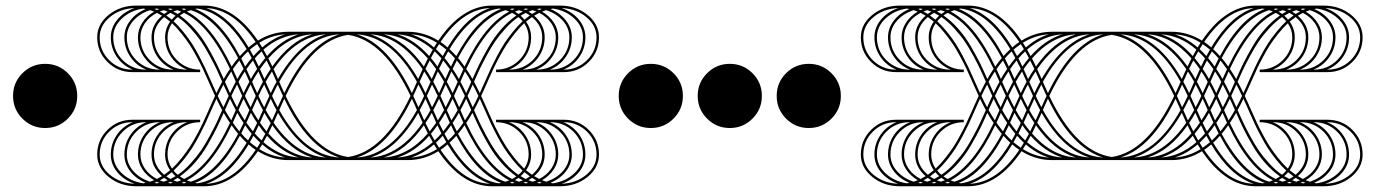

<svg xmlns="http://www.w3.org/2000/svg" viewBox="-20 -567 4890 680"><path d="M220.3 -307.7Q253.5 -274.5 253.5 -227.3Q253.5 -180.1 220.3 -146.9Q187.1 -113.6 139.9 -113.6Q92.7 -113.6 59.4 -146.9Q26.2 -180.1 26.2 -227.3Q26.2 -274.5 59.4 -307.7Q92.7 -340.9 139.9 -340.9Q187.1 -340.9 220.3 -307.7Z M640.7 -320.4H642.9Q608 -333.9 586.3 -365.2Q564.7 -396.4 564.7 -434.9Q564.7 -465 582.6 -490.4Q566.9 -503.1 561.6 -506.6Q525.3 -476 525.3 -434.9Q525.3 -387.2 559 -353.8Q592.7 -320.4 640.7 -320.4ZM592.7 -320.4H594.8Q559.9 -333.9 538.2 -365.2Q516.6 -396.4 516.6 -434.9Q516.6 -479 553.8 -511.4Q544.1 -517 535.8 -521.4Q508.7 -507.4 493 -484.5Q477.3 -461.5 477.3 -434.9Q477.3 -387.2 510.9 -353.8Q544.6 -320.4 592.7 -320.4ZM544.6 -320.4H546.8Q511.8 -333.9 490.2 -365.2Q468.5 -396.4 468.5 -434.9Q468.5 -462.4 483.8 -486.2Q499.1 -510.1 525.8 -525.8Q523.6 -526.7 521.2 -527.5Q518.8 -528.4 516 -529.5Q513.1 -530.6 511.4 -531Q474.7 -519.2 451.9 -493.2Q429.2 -467.2 429.2 -434.9Q429.2 -387.2 462.8 -353.8Q496.5 -320.4 544.6 -320.4ZM496.5 -320.4H498.7Q463.7 -333.9 442.1 -365.2Q420.5 -396.4 420.5 -434.9Q420.5 -467.2 441.2 -494.1Q462 -521 496.1 -535Q494.3 -535 491.3 -535.8Q488.2 -536.7 486.9 -536.7Q441.4 -529.7 411.3 -501.1Q381.1 -472.5 381.1 -434.9Q381.1 -387.2 414.8 -353.8Q448.4 -320.4 496.5 -320.4ZM448.4 -320.4H450.6Q415.6 -333.9 394 -365.2Q372.4 -396.4 372.4 -434.9Q372.4 -469.4 395.5 -497.4Q418.7 -525.3 456.7 -538.5Q404.7 -536.3 368.9 -506.3Q333 -476.4 333 -434.9Q333 -387.2 366.7 -353.8Q400.3 -320.4 448.4 -320.4ZM969 -277.1 976 -261.4 986.9 -237.3Q1069.9 -410.4 1181.8 -445.4Q1058.6 -437.9 969 -277.1ZM943.6 -227.3Q954.1 -204.5 963.7 -187.1L968.1 -196.7L982.1 -227.3L968.1 -257.9L963.7 -267.5Q954.1 -250 943.6 -227.3ZM860.6 -55.5Q793.3 56.4 710.2 83.9Q806.8 80 885.5 -36.3Q873.3 -44.1 860.6 -55.5ZM877.6 -86.1 864.9 -63.4Q873.7 -55.9 890.7 -43.7L901.7 -61.6Q887.7 -74.7 877.6 -86.1ZM896.4 -123.3 882.4 -94.4Q891.6 -83.5 906.5 -69.5L919.6 -93.1Q908.2 -106.2 896.4 -123.3ZM916.5 -167.4 900.8 -132.4Q913.5 -114.5 924 -101.8L938.8 -131.6Q927.4 -147.7 916.5 -167.4ZM920.9 -177.4Q930.9 -159.1 943.2 -140.7L959.4 -177Q951.5 -191 938.8 -217.2L927.9 -193.2ZM583.9 66.9Q592.2 62.5 601.8 56.8Q595.3 51.1 588.3 42.8Q582.2 48.1 569.1 57.7Q576.9 63.4 583.9 66.9ZM607.5 76.5 621.9 71.2Q613.2 66 609.3 62.9Q601.4 68.2 594 71.7Q601.4 74.7 607.5 76.5ZM631.1 82.2Q632.9 82.2 635.9 81.5Q639 80.9 640.3 80.4Q639.4 80 636.6 78.9Q633.7 77.8 632 76.9L622.8 80.9Q628.1 81.7 631.1 82.2ZM544.1 80.4Q543.3 80 540.4 78.9Q537.6 77.8 535.8 76.9L526.7 80.9Q531.9 81.7 535 82.2Q536.3 82.2 539.3 81.5Q542.4 80.9 544.1 80.4ZM559.4 76.5 573.9 71.2Q565.1 66 561.2 62.9Q553.3 68.2 545.9 71.7Q553.3 74.7 559.4 76.5ZM767 -177Q759.2 -191 746.5 -217.2L735.6 -193.2Q733.4 -188.4 723.1 -165.2Q712.8 -142 706.1 -127.4Q699.3 -112.8 685.8 -87Q672.2 -61.2 660 -42.2Q647.7 -23.2 630.2 -1.3Q612.8 20.5 594.8 37.2Q602.7 46.8 609.7 52Q632.9 36.3 654.9 12Q677 -12.2 691.9 -33.9Q706.7 -55.5 723.3 -86.5Q739.9 -117.6 747.6 -134Q755.2 -150.3 767 -177ZM789.8 -227.3 775.8 -257.9 771.4 -267.5Q761.8 -250 751.3 -227.3Q761.8 -204.5 771.4 -187.1L775.8 -196.7ZM815.1 -277.5 799 -313.8Q786.7 -295.5 776.7 -277.1L783.7 -261.4L794.6 -237.3Q807.3 -263.5 815.1 -277.5ZM842.7 -323 827.8 -352.7Q817.3 -340 804.6 -322.1L820.4 -287.2Q831.3 -306.8 842.7 -323ZM848.3 -331.3Q860.1 -348.3 871.5 -361.5L858.4 -385.1Q843.5 -371.1 834.4 -360.1ZM877.6 -368.4Q887.7 -379.8 901.7 -392.9L890.7 -410.8Q873.7 -398.6 864.9 -391.2ZM908.7 -399Q947.6 -432.3 989.5 -445.4Q941 -442.3 898.2 -415.6ZM583 82.2Q584.8 82.2 587.8 81.5Q590.9 80.9 592.2 80.4Q591.3 80 588.5 78.9Q585.7 77.8 583.9 76.9L574.7 80.9Q580 81.7 583 82.2ZM794.6 -131.6Q783.2 -147.7 772.3 -167.4Q758.3 -135.5 746.9 -112.3Q735.6 -89.2 715.5 -54.2Q695.4 -19.2 670.2 9.4Q645.1 38 617.1 57.7Q625 63.4 632 66.9Q721.2 24 794.6 -131.6ZM815.1 -177Q807.3 -191 794.6 -217.2L783.7 -193.2L776.7 -177.4Q786.7 -159.1 799 -140.7ZM837.8 -227.3 823.9 -257.9 819.5 -267.5Q809.9 -250 799.4 -227.3Q809.9 -204.5 819.5 -187.1L823.9 -196.7ZM863.2 -277.5 847 -313.8Q834.8 -295.5 824.7 -277.1L831.7 -261.4L842.7 -237.3Q855.3 -263.5 863.2 -277.5ZM868.4 -287.2Q879.4 -306.8 890.7 -323L875.9 -352.7Q865.4 -340 852.7 -322.1ZM896.4 -331.3Q908.2 -348.3 919.6 -361.5L906.5 -385.1Q891.6 -371.1 882.4 -360.1ZM925.7 -368.4Q976.8 -426.1 1037.6 -445.4Q970.3 -441 913 -391.2ZM948.9 -322.1 964.6 -287.2Q1038.5 -415.6 1133.7 -445.4Q1030.2 -439.2 948.9 -322.1ZM920.9 -277.1 927.9 -261.4 938.8 -237.3Q951.5 -263.5 959.4 -277.5L943.2 -313.8Q930.9 -295.5 920.9 -277.1ZM895.5 -227.3Q906 -204.5 915.6 -187.1L920 -196.7L934 -227.3L920 -257.9L915.6 -267.5Q906 -250 895.5 -227.3ZM829.5 -86.1Q758.3 47.2 670.9 80.9Q676.1 81.7 679.2 82.2Q775.8 68.2 853.6 -61.6Q839.6 -74.7 829.5 -86.1ZM848.3 -123.3 834.4 -94.4Q843.5 -83.5 858.4 -69.5L871.5 -93.1Q860.1 -106.2 848.3 -123.3ZM868.4 -167.4 852.7 -132.4Q865.4 -114.5 875.9 -101.8L890.7 -131.6Q879.4 -147.7 868.4 -167.4ZM872.8 -177.4Q882.9 -159.1 895.1 -140.7L911.3 -177Q903.4 -191 890.7 -217.2L879.8 -193.2ZM823.4 -93.1Q812.1 -106.2 800.3 -123.3Q729 26.2 642 71.7Q649.5 74.7 655.6 76.5Q747.8 48.1 823.4 -93.1ZM842.7 -131.6Q831.3 -147.7 820.4 -167.4L804.6 -132.4Q817.3 -114.5 827.8 -101.8ZM863.2 -177Q855.3 -191 842.7 -217.2L831.7 -193.2L824.7 -177.4Q834.8 -159.1 847 -140.7ZM885.9 -227.3 871.9 -257.9 867.6 -267.5Q858 -250 847.5 -227.3Q858 -204.5 867.6 -187.1L871.9 -196.7ZM890.7 -237.3Q903.4 -263.5 911.3 -277.5L895.1 -313.8Q882.9 -295.5 872.8 -277.1L879.8 -261.4ZM916.5 -287.2Q927.4 -306.8 938.8 -323L924 -352.7Q913.5 -340 900.8 -322.1ZM944.5 -331.3Q1007.9 -421.3 1085.7 -445.4Q1000.4 -440.1 930.5 -360.1ZM1181.8 -9.2Q1069.9 -44.1 986.9 -217.2L976 -193.2L969 -177.4Q1058.6 -16.6 1181.8 -9.2ZM710.2 -538.5Q793.3 -510.9 860.6 -399Q873.3 -410.4 885.5 -418.3Q806.8 -534.5 710.2 -538.5ZM609.7 -506.6Q602.7 -501.3 594.8 -491.7Q612.8 -475.1 630.2 -453.2Q647.7 -431.4 660 -412.4Q672.2 -393.4 685.8 -367.6Q699.3 -341.8 706.1 -327.1Q712.8 -312.5 723.1 -289.3Q733.4 -266.2 735.6 -261.4L746.5 -237.3Q759.2 -263.5 767 -277.5Q755.2 -304.2 747.6 -320.6Q739.9 -337 723.3 -368Q706.7 -399 691.9 -420.7Q677 -442.3 654.9 -466.6Q632.9 -490.8 609.7 -506.6ZM632 -521.4Q625 -517.9 617.1 -512.2Q645.1 -492.6 670.2 -463.9Q695.4 -435.3 715.5 -400.3Q735.6 -365.4 746.9 -342.2Q758.3 -319.1 772.3 -287.2Q783.2 -306.8 794.6 -323Q721.2 -478.6 632 -521.4ZM655.6 -531Q649.5 -529.3 642 -526.2Q729 -480.8 800.3 -331.3Q812.1 -348.3 823.4 -361.5Q747.8 -502.6 655.6 -531ZM670.9 -535.4Q758.3 -501.7 829.5 -368.4Q839.6 -379.8 853.6 -392.9Q775.8 -522.7 679.2 -536.7Q676.1 -536.3 670.9 -535.4ZM1133.7 -9.2Q1038.5 -38.9 964.6 -167.4L948.9 -132.4Q1030.2 -15.3 1133.7 -9.2ZM583.9 -521.4Q576.9 -517.9 569.1 -512.2Q582.2 -502.6 588.3 -497.4Q595.3 -505.7 601.8 -511.4Q592.2 -517 583.9 -521.4ZM607.5 -531Q601.4 -529.3 594 -526.2Q601.4 -522.7 609.3 -517.5Q613.2 -520.5 621.9 -525.8Q619.8 -526.7 617.4 -527.5Q614.9 -528.4 612.1 -529.5Q609.3 -530.6 607.5 -531ZM631.1 -536.7Q628.1 -536.3 622.8 -535.4L632 -531.5Q633.3 -531.9 634.6 -532.6Q635.9 -533.2 637.5 -533.9Q639 -534.5 640.3 -535Q638.5 -535 635.5 -535.8Q632.4 -536.7 631.1 -536.7ZM989.5 -9.2Q947.6 -22.3 908.7 -55.5L898.2 -38.9Q941 -12.2 989.5 -9.2ZM559.4 -531Q553.3 -529.3 545.9 -526.2Q553.3 -522.7 561.2 -517.5Q565.1 -520.5 573.9 -525.8Q571.7 -526.7 569.3 -527.5Q566.9 -528.4 564 -529.5Q561.2 -530.6 559.4 -531ZM544.1 -535Q542.8 -535 539.8 -535.8Q536.7 -536.7 535 -536.7Q531.9 -536.3 526.7 -535.4L535.8 -531.5Q537.2 -531.9 538.5 -532.6Q539.8 -533.2 541.3 -533.9Q542.8 -534.5 544.1 -535ZM1037.6 -9.2Q976.8 -28.4 925.7 -86.1L913 -63.4Q970.3 -13.5 1037.6 -9.2ZM583 -536.7Q580 -536.3 574.7 -535.4L583.9 -531.5Q585.2 -531.9 586.5 -532.6Q587.8 -533.2 589.4 -533.9Q590.9 -534.5 592.2 -535Q590.9 -535 587.8 -535.8Q584.8 -536.7 583 -536.7ZM1085.7 -9.2Q1007.9 -33.2 944.5 -123.3L930.5 -94.4Q1000.4 -14.4 1085.7 -9.2ZM642.9 -134.2H640.7Q592.7 -134.2 559 -100.7Q525.3 -67.3 525.3 -19.7Q525.3 21.4 561.6 52Q566.9 48.5 582.6 35.8Q564.7 10.5 564.7 -19.7Q564.7 -58.1 586.3 -89.4Q608 -120.6 642.9 -134.2ZM594.8 -134.2H592.7Q544.6 -134.2 510.9 -100.7Q477.3 -67.3 477.3 -19.7Q477.3 7 493 29.9Q508.7 52.9 535.8 66.9Q544.1 62.5 553.8 56.8Q516.6 24.5 516.6 -19.7Q516.6 -58.1 538.2 -89.4Q559.9 -120.6 594.8 -134.2ZM546.8 -134.2H544.6Q496.5 -134.2 462.8 -100.7Q429.2 -67.3 429.2 -19.7Q429.2 12.7 451.9 38.7Q474.7 64.7 511.4 76.5L525.8 71.2Q499.1 55.5 483.8 31.7Q468.5 7.9 468.5 -19.7Q468.5 -58.1 490.2 -89.4Q511.8 -120.6 546.8 -134.2ZM498.7 -134.2H496.5Q448.4 -134.2 414.8 -100.7Q381.1 -67.3 381.1 -19.7Q381.1 17.9 411.3 46.5Q441.4 75.2 486.9 82.2Q488.2 82.2 491.3 81.5Q494.3 80.9 496.1 80.4Q462 66.4 441.2 39.6Q420.5 12.7 420.5 -19.7Q420.5 -58.1 442.1 -89.4Q463.7 -120.6 498.7 -134.2ZM450.6 -134.2H448.4Q400.3 -134.2 366.7 -100.7Q333 -67.3 333 -19.7Q333 21.9 368.9 51.8Q404.7 81.7 456.7 83.9Q418.7 70.8 395.5 42.8Q372.4 14.9 372.4 -19.7Q372.4 -58.1 394 -89.4Q415.6 -120.6 450.6 -134.2ZM1785 -320.4Q1833 -320.4 1866.7 -353.8Q1900.3 -387.2 1900.3 -434.9Q1900.3 -476 1864.1 -506.6Q1858.8 -503.1 1843.1 -490.4Q1861 -465 1861 -434.9Q1861 -396.4 1839.4 -365.2Q1817.7 -333.9 1782.8 -320.4ZM1833 -320.4Q1881.1 -320.4 1914.8 -353.8Q1948.4 -387.2 1948.4 -434.9Q1948.4 -461.5 1932.7 -484.5Q1917 -507.4 1889.9 -521.4Q1881.6 -517 1871.9 -511.4Q1909.1 -479 1909.1 -434.9Q1909.1 -396.4 1887.5 -365.2Q1865.8 -333.9 1830.9 -320.4ZM1881.1 -320.4Q1929.2 -320.4 1962.8 -353.8Q1996.5 -387.2 1996.5 -434.9Q1996.5 -467.2 1973.8 -493.2Q1951 -519.2 1914.3 -531L1899.9 -525.8Q1926.6 -510.1 1941.9 -486.2Q1957.2 -462.4 1957.2 -434.9Q1957.2 -396.4 1935.5 -365.2Q1913.9 -333.9 1878.9 -320.4ZM1929.2 -320.4Q1977.3 -320.4 2010.9 -353.8Q2044.6 -387.2 2044.6 -434.9Q2044.6 -472.5 2014.4 -501.1Q1984.3 -529.7 1938.8 -536.7Q1937.1 -536.7 1934 -535.8Q1930.9 -535 1929.6 -535Q1963.7 -521 1984.5 -494.1Q2005.2 -467.2 2005.2 -434.9Q2005.2 -396.4 1983.6 -365.2Q1962 -333.9 1927 -320.4ZM1977.3 -320.4Q2025.3 -320.4 2059 -353.8Q2092.7 -387.2 2092.7 -434.9Q2092.7 -476.4 2056.8 -506.3Q2021 -536.3 1969 -538.5Q2007 -525.3 2030.2 -497.4Q2053.3 -469.4 2053.3 -434.9Q2053.3 -396.4 2031.7 -365.2Q2010.1 -333.9 1975.1 -320.4ZM1456.7 -277.1Q1367.1 -437.9 1243.9 -445.4Q1355.8 -410.4 1438.8 -237.3L1449.7 -261.4ZM1482.1 -227.3Q1471.6 -250 1462 -267.5L1457.6 -257.9L1443.6 -227.3L1457.6 -196.7L1462 -187.1Q1471.6 -204.5 1482.1 -227.3ZM1565.1 -55.5Q1552.4 -44.1 1540.2 -36.3Q1618.9 80 1715.5 83.9Q1632.4 56.4 1565.1 -55.5ZM1548.1 -86.1Q1538 -74.7 1524 -61.6L1535 -43.7Q1552 -55.9 1560.8 -63.4ZM1529.3 -123.3Q1517.5 -106.2 1506.1 -93.1L1519.2 -69.5Q1534.1 -83.5 1543.3 -94.4ZM1509.2 -167.4Q1498.3 -147.7 1486.9 -131.6L1501.7 -101.8Q1512.2 -114.5 1524.9 -132.4ZM1504.8 -177.4 1497.8 -193.2 1486.9 -217.2Q1474.2 -191 1466.3 -177L1482.5 -140.7Q1494.8 -159.1 1504.8 -177.4ZM1841.8 66.9Q1848.8 63.4 1856.6 57.7Q1843.5 48.1 1837.4 42.8Q1830.4 51.1 1823.9 56.8Q1833.5 62.5 1841.8 66.9ZM1818.2 76.5Q1824.3 74.7 1831.7 71.7Q1824.3 68.2 1816.4 62.9Q1812.5 66 1803.8 71.2ZM1794.6 82.2Q1797.6 81.7 1802.9 80.9L1793.7 76.9Q1792.4 77.8 1789.3 78.9Q1786.3 80 1785.4 80.4Q1786.7 80.9 1789.8 81.5Q1792.8 82.2 1794.6 82.2ZM1881.6 80.4Q1882.9 80.9 1885.9 81.5Q1889 82.2 1890.7 82.2Q1893.8 81.7 1899 80.9L1889.9 76.9Q1888.5 77.8 1885.5 78.9Q1882.4 80 1881.6 80.4ZM1866.3 76.5Q1872.4 74.7 1879.8 71.7Q1872.4 68.2 1864.5 62.9Q1860.6 66 1851.8 71.2ZM1658.7 -177Q1670.5 -150.3 1678.1 -134Q1685.8 -117.6 1702.4 -86.5Q1719 -55.5 1733.8 -33.9Q1748.7 -12.2 1770.8 12Q1792.8 36.3 1816 52Q1823 46.8 1830.9 37.2Q1812.9 20.5 1795.5 -1.3Q1778 -23.2 1765.7 -42.2Q1753.5 -61.2 1739.9 -87Q1726.4 -112.8 1719.6 -127.4Q1712.8 -142 1702.6 -165.2Q1692.3 -188.4 1690.1 -193.2L1679.2 -217.2Q1666.5 -191 1658.7 -177ZM1635.9 -227.3 1649.9 -196.7 1654.3 -187.1Q1663.9 -204.5 1674.4 -227.3Q1663.9 -250 1654.3 -267.5L1649.9 -257.9ZM1610.6 -277.5Q1618.4 -263.5 1631.1 -237.3L1642 -261.4L1649 -277.1Q1639 -295.5 1626.7 -313.8ZM1583 -323Q1594.4 -306.8 1605.3 -287.2L1621.1 -322.1Q1608.4 -340 1597.9 -352.7ZM1577.4 -331.3 1591.3 -360.1Q1582.2 -371.1 1567.3 -385.1L1554.2 -361.5Q1565.6 -348.3 1577.4 -331.3ZM1548.1 -368.4 1560.8 -391.2Q1552 -398.6 1535 -410.8L1524 -392.9Q1538 -379.8 1548.1 -368.4ZM1517 -399 1527.5 -415.6Q1484.7 -442.3 1436.2 -445.4Q1478.1 -432.3 1517 -399ZM1842.7 82.2Q1845.7 81.7 1851 80.9L1841.8 76.9Q1840.5 77.8 1837.4 78.9Q1834.4 80 1833.5 80.4Q1834.8 80.9 1837.8 81.5Q1840.9 82.2 1842.7 82.2ZM1631.1 -131.6Q1704.5 24 1793.7 66.9Q1800.7 63.4 1808.6 57.7Q1780.6 38 1755.5 9.4Q1730.3 -19.2 1710.2 -54.2Q1690.1 -89.2 1678.8 -112.3Q1667.4 -135.5 1653.4 -167.4Q1642.5 -147.7 1631.1 -131.6ZM1610.6 -177 1626.7 -140.7Q1639 -159.1 1649 -177.4L1642 -193.2L1631.1 -217.2Q1618.4 -191 1610.6 -177ZM1587.8 -227.3 1601.8 -196.7 1606.2 -187.1Q1615.8 -204.5 1626.3 -227.3Q1615.8 -250 1606.2 -267.5L1601.8 -257.9ZM1562.5 -277.5Q1570.4 -263.5 1583 -237.3L1594 -261.4L1601 -277.1Q1590.9 -295.5 1578.7 -313.8ZM1557.3 -287.2 1573 -322.1Q1560.3 -340 1549.8 -352.7L1535 -323Q1546.3 -306.8 1557.3 -287.2ZM1529.3 -331.3 1543.3 -360.1Q1534.1 -371.1 1519.2 -385.1L1506.1 -361.5Q1517.5 -348.3 1529.3 -331.3ZM1500 -368.4 1512.7 -391.2Q1455.4 -441 1388.1 -445.4Q1448.9 -426.1 1500 -368.4ZM1476.8 -322.1Q1395.5 -439.2 1292 -445.4Q1387.2 -415.6 1461.1 -287.2ZM1504.8 -277.1Q1494.8 -295.5 1482.5 -313.8L1466.3 -277.5Q1474.2 -263.5 1486.9 -237.3L1497.8 -261.4ZM1530.2 -227.3Q1519.7 -250 1510.1 -267.5L1505.7 -257.9L1491.7 -227.3L1505.7 -196.7L1510.1 -187.1Q1519.7 -204.5 1530.2 -227.3ZM1596.2 -86.1Q1586.1 -74.7 1572.1 -61.6Q1649.9 68.2 1746.5 82.2Q1749.6 81.7 1754.8 80.9Q1667.4 47.2 1596.2 -86.1ZM1577.4 -123.3Q1565.6 -106.2 1554.2 -93.1L1567.3 -69.5Q1582.2 -83.5 1591.3 -94.4ZM1557.3 -167.4Q1546.3 -147.7 1535 -131.6L1549.8 -101.8Q1560.3 -114.5 1573 -132.4ZM1552.9 -177.4 1545.9 -193.2 1535 -217.2Q1522.3 -191 1514.4 -177L1530.6 -140.7Q1542.8 -159.1 1552.9 -177.4ZM1602.3 -93.1Q1677.9 48.1 1770.1 76.5Q1776.2 74.7 1783.7 71.7Q1696.7 26.2 1625.4 -123.3Q1613.6 -106.2 1602.3 -93.1ZM1583 -131.6 1597.9 -101.8Q1608.4 -114.5 1621.1 -132.4L1605.3 -167.4Q1594.4 -147.7 1583 -131.6ZM1562.5 -177 1578.7 -140.7Q1590.9 -159.1 1601 -177.4L1594 -193.2L1583 -217.2Q1570.4 -191 1562.5 -177ZM1539.8 -227.3 1553.8 -196.7 1558.1 -187.1Q1567.7 -204.5 1578.2 -227.3Q1567.7 -250 1558.1 -267.5L1553.8 -257.9ZM1535 -237.3 1545.9 -261.4 1552.9 -277.1Q1542.8 -295.5 1530.6 -313.8L1514.4 -277.5Q1522.3 -263.5 1535 -237.3ZM1509.2 -287.2 1524.9 -322.1Q1512.2 -340 1501.7 -352.7L1486.9 -323Q1498.3 -306.8 1509.2 -287.2ZM1481.2 -331.3 1495.2 -360.1Q1425.3 -440.1 1340 -445.4Q1417.8 -421.3 1481.2 -331.3ZM1243.9 -9.2Q1367.1 -16.6 1456.7 -177.4L1449.7 -193.2L1438.8 -217.2Q1355.8 -44.1 1243.9 -9.2ZM1715.5 -538.5Q1618.9 -534.5 1540.2 -418.3Q1552.4 -410.4 1565.1 -399Q1632.4 -510.9 1715.5 -538.5ZM1816 -506.6Q1792.8 -490.8 1770.8 -466.6Q1748.7 -442.3 1733.8 -420.7Q1719 -399 1702.4 -368Q1685.8 -337 1678.1 -320.6Q1670.5 -304.2 1658.7 -277.5Q1666.5 -263.5 1679.2 -237.3L1690.1 -261.4Q1692.3 -266.2 1702.6 -289.3Q1712.8 -312.5 1719.6 -327.1Q1726.4 -341.8 1739.9 -367.6Q1753.5 -393.4 1765.7 -412.4Q1778 -431.4 1795.5 -453.2Q1812.9 -475.1 1830.9 -491.7Q1823 -501.3 1816 -506.6ZM1793.7 -521.4Q1704.5 -478.6 1631.1 -323Q1642.5 -306.8 1653.4 -287.2Q1667.4 -319.1 1678.8 -342.2Q1690.1 -365.4 1710.2 -400.3Q1730.3 -435.3 1755.5 -463.9Q1780.6 -492.6 1808.6 -512.2Q1800.7 -517.9 1793.7 -521.4ZM1770.1 -531Q1677.9 -502.6 1602.3 -361.5Q1613.6 -348.3 1625.4 -331.3Q1696.7 -480.8 1783.7 -526.2Q1776.2 -529.3 1770.1 -531ZM1754.8 -535.4Q1749.6 -536.3 1746.5 -536.7Q1649.9 -522.7 1572.1 -392.9Q1586.1 -379.8 1596.2 -368.4Q1667.4 -501.7 1754.8 -535.4ZM1292 -9.2Q1395.5 -15.3 1476.8 -132.4L1461.1 -167.4Q1387.2 -38.9 1292 -9.2ZM1841.8 -521.4Q1833.5 -517 1823.9 -511.4Q1830.4 -505.7 1837.4 -497.4Q1843.5 -502.6 1856.6 -512.2Q1848.8 -517.9 1841.8 -521.4ZM1818.2 -531 1803.8 -525.8Q1812.5 -520.5 1816.4 -517.5Q1824.3 -522.7 1831.7 -526.2Q1824.3 -529.3 1818.2 -531ZM1794.6 -536.7Q1792.8 -536.7 1789.8 -535.8Q1786.7 -535 1785.4 -535Q1786.3 -534.5 1789.3 -533.4Q1792.4 -532.3 1793.7 -531.5L1802.9 -535.4Q1797.6 -536.3 1794.6 -536.7ZM1436.2 -9.2Q1484.7 -12.2 1527.5 -38.9L1517 -55.5Q1478.1 -22.3 1436.2 -9.2ZM1866.3 -531 1851.8 -525.8Q1860.6 -520.5 1864.5 -517.5Q1872.4 -522.7 1879.8 -526.2Q1872.4 -529.3 1866.3 -531ZM1881.6 -535Q1882.4 -534.5 1885.5 -533.4Q1888.5 -532.3 1889.9 -531.5L1899 -535.4Q1893.8 -536.3 1890.7 -536.7Q1889 -536.7 1885.9 -535.8Q1882.9 -535 1881.6 -535ZM1388.1 -9.2Q1455.4 -13.5 1512.7 -63.4L1500 -86.1Q1448.9 -28.4 1388.1 -9.2ZM1842.7 -536.7Q1840.9 -536.7 1837.8 -535.8Q1834.8 -535 1833.5 -535Q1834.4 -534.5 1837.4 -533.4Q1840.5 -532.3 1841.8 -531.5L1851 -535.4Q1845.7 -536.3 1842.7 -536.7ZM1340 -9.2Q1425.3 -14.4 1495.2 -94.4L1481.2 -123.3Q1417.8 -33.2 1340 -9.2ZM1782.8 -134.2Q1817.7 -120.6 1839.4 -89.4Q1861 -58.1 1861 -19.7Q1861 10.5 1843.1 35.8Q1858.8 48.5 1864.1 52Q1900.3 21.4 1900.3 -19.7Q1900.3 -67.3 1866.7 -100.7Q1833 -134.2 1785 -134.2ZM1830.9 -134.2Q1865.8 -120.6 1887.5 -89.4Q1909.1 -58.1 1909.1 -19.7Q1909.1 24.5 1871.9 56.8Q1881.6 62.5 1889.9 66.9Q1917 52.9 1932.7 29.9Q1948.4 7 1948.4 -19.7Q1948.4 -67.3 1914.8 -100.7Q1881.1 -134.2 1833 -134.2ZM1878.9 -134.2Q1913.9 -120.6 1935.5 -89.4Q1957.2 -58.1 1957.2 -19.7Q1957.2 7.9 1941.9 31.7Q1926.6 55.5 1899.9 71.2L1914.3 76.5Q1951 64.7 1973.8 38.7Q1996.5 12.7 1996.5 -19.7Q1996.5 -67.3 1962.8 -100.7Q1929.2 -134.2 1881.1 -134.2ZM1927 -134.2Q1962 -120.6 1983.6 -89.4Q2005.2 -58.1 2005.2 -19.7Q2005.2 12.7 1984.5 39.6Q1963.7 66.4 1929.6 80.4Q1930.9 80.9 1934 81.5Q1937.1 82.2 1938.8 82.2Q1984.3 75.2 2014.4 46.5Q2044.6 17.9 2044.6 -19.7Q2044.6 -67.3 2010.9 -100.7Q1977.3 -134.2 1929.2 -134.2ZM1975.1 -134.2Q2010.1 -120.6 2031.7 -89.4Q2053.3 -58.1 2053.3 -19.7Q2053.3 14.9 2030.2 42.8Q2007 70.8 1969 83.9Q2021 81.7 2056.8 51.8Q2092.7 21.9 2092.7 -19.7Q2092.7 -67.3 2059 -100.7Q2025.3 -134.2 1977.3 -134.2ZM1000.9 0Q944.1 0 893.4 -31.5Q809 92.7 703.2 92.7H462.8Q405.6 92.7 364.9 59.7Q324.3 26.7 324.3 -19.7Q324.3 -70.8 360.6 -106.9Q396.9 -142.9 448.4 -142.9H688.8V-134.2Q640.7 -134.2 607.1 -100.7Q573.4 -67.3 573.4 -19.7Q573.4 7 589.2 30.2Q606.6 14 623.7 -7.6Q640.7 -29.3 652.3 -47Q663.9 -64.7 678.1 -91.3Q692.3 -118 698 -130.5Q703.7 -142.9 715.3 -168.7Q726.8 -194.5 727.7 -196.7L741.7 -227.3L727.7 -257.9Q726.8 -260.1 715.3 -285.8Q703.7 -311.6 698 -324.1Q692.3 -336.5 678.1 -363.2Q663.9 -389.9 652.3 -407.6Q640.7 -425.3 623.7 -446.9Q606.6 -468.5 589.2 -484.7Q573.4 -461.5 573.4 -434.9Q573.4 -387.2 607.1 -353.8Q640.7 -320.4 688.8 -320.4V-311.6H448.4Q396.9 -311.6 360.6 -347.7Q324.3 -383.7 324.3 -434.9Q324.3 -481.2 364.9 -514.2Q405.6 -547.2 462.8 -547.2H703.2Q809 -547.2 893.4 -423.1Q944.1 -454.5 1000.9 -454.5H1424.8Q1481.6 -454.5 1532.3 -423.1Q1616.7 -547.2 1722.5 -547.2H1962.8Q2020.1 -547.2 2060.8 -514.2Q2101.4 -481.2 2101.4 -434.9Q2101.4 -383.7 2065.1 -347.7Q2028.8 -311.6 1977.3 -311.6H1736.9V-320.4Q1785 -320.4 1818.6 -353.8Q1852.3 -387.2 1852.3 -434.9Q1852.3 -461.5 1836.5 -484.7Q1819.1 -468.5 1802 -446.9Q1785 -425.3 1773.4 -407.6Q1761.8 -389.9 1747.6 -363.2Q1733.4 -336.5 1727.7 -324.1Q1722 -311.6 1710.4 -285.8Q1698.9 -260.1 1698 -257.9L1684 -227.3L1698 -196.7Q1698.9 -194.5 1710.4 -168.7Q1722 -142.9 1727.7 -130.5Q1733.4 -118 1747.6 -91.3Q1761.8 -64.7 1773.4 -47Q1785 -29.3 1802 -7.6Q1819.1 14 1836.5 30.2Q1852.3 7 1852.3 -19.7Q1852.3 -67.3 1818.6 -100.7Q1785 -134.2 1736.9 -134.2V-142.9H1977.3Q2028.8 -142.9 2065.1 -106.9Q2101.4 -70.8 2101.4 -19.7Q2101.4 26.7 2060.8 59.7Q2020.1 92.7 1962.8 92.7H1722.5Q1616.7 92.7 1532.3 -31.5Q1481.6 0 1424.8 0ZM1212.8 -443.6Q1085.2 -424.4 991.7 -227.3Q1085.2 -30.2 1212.8 -10.9Q1340.5 -30.2 1434 -227.3Q1340.5 -424.4 1212.8 -443.6Z M2365.4 -307.7Q2398.6 -274.5 2398.6 -227.3Q2398.6 -180.1 2365.4 -146.9Q2332.2 -113.6 2285 -113.6Q2237.8 -113.6 2204.5 -146.9Q2171.3 -180.1 2171.3 -227.3Q2171.3 -274.5 2204.5 -307.7Q2237.8 -340.9 2285 -340.9Q2332.2 -340.9 2365.4 -307.7Z M2645.1 -307.7Q2678.3 -274.5 2678.3 -227.3Q2678.3 -180.1 2645.1 -146.9Q2611.9 -113.6 2564.7 -113.6Q2517.5 -113.6 2484.3 -146.9Q2451 -180.1 2451 -227.3Q2451 -274.5 2484.3 -307.7Q2517.5 -340.9 2564.7 -340.9Q2611.9 -340.9 2645.1 -307.7Z M2924.8 -307.7Q2958 -274.5 2958 -227.3Q2958 -180.1 2924.8 -146.9Q2891.6 -113.6 2844.4 -113.6Q2797.2 -113.6 2764 -146.9Q2730.8 -180.1 2730.8 -227.3Q2730.8 -274.5 2764 -307.7Q2797.2 -340.9 2844.4 -340.9Q2891.6 -340.9 2924.8 -307.7Z M3345.3 -320.4H3347.5Q3312.5 -333.9 3290.9 -365.2Q3269.2 -396.4 3269.2 -434.9Q3269.2 -465 3287.2 -490.4Q3271.4 -503.1 3266.2 -506.6Q3229.9 -476 3229.9 -434.9Q3229.9 -387.2 3263.5 -353.8Q3297.2 -320.4 3345.3 -320.4ZM3297.2 -320.4H3299.4Q3264.4 -333.9 3242.8 -365.2Q3221.2 -396.4 3221.2 -434.9Q3221.2 -479 3258.3 -511.4Q3248.7 -517 3240.4 -521.4Q3213.3 -507.4 3197.6 -484.5Q3181.8 -461.5 3181.8 -434.9Q3181.8 -387.2 3215.5 -353.8Q3249.1 -320.4 3297.2 -320.4ZM3249.1 -320.4H3251.3Q3216.3 -333.9 3194.7 -365.2Q3173.1 -396.4 3173.1 -434.9Q3173.1 -462.4 3188.4 -486.2Q3203.7 -510.1 3230.3 -525.8Q3228.1 -526.7 3225.7 -527.5Q3223.3 -528.4 3220.5 -529.5Q3217.7 -530.6 3215.9 -531Q3179.2 -519.2 3156.5 -493.2Q3133.7 -467.2 3133.7 -434.9Q3133.7 -387.2 3167.4 -353.8Q3201 -320.4 3249.1 -320.4ZM3201 -320.4H3203.2Q3168.3 -333.9 3146.6 -365.2Q3125 -396.4 3125 -434.9Q3125 -467.2 3145.8 -494.1Q3166.5 -521 3200.6 -535Q3198.9 -535 3195.8 -535.8Q3192.7 -536.7 3191.4 -536.7Q3146 -529.7 3115.8 -501.1Q3085.7 -472.5 3085.7 -434.9Q3085.7 -387.2 3119.3 -353.8Q3153 -320.4 3201 -320.4ZM3153 -320.4H3155.2Q3120.2 -333.9 3098.6 -365.2Q3076.9 -396.4 3076.9 -434.9Q3076.9 -469.4 3100.1 -497.4Q3123.3 -525.3 3161.3 -538.5Q3109.3 -536.3 3073.4 -506.3Q3037.6 -476.4 3037.6 -434.9Q3037.6 -387.2 3071.2 -353.8Q3104.9 -320.4 3153 -320.4ZM3673.5 -277.1 3680.5 -261.4 3691.4 -237.3Q3774.5 -410.4 3886.4 -445.4Q3763.1 -437.9 3673.5 -277.1ZM3648.2 -227.3Q3658.7 -204.5 3668.3 -187.1L3672.6 -196.7L3686.6 -227.3L3672.6 -257.9L3668.3 -267.5Q3658.7 -250 3648.2 -227.3ZM3565.1 -55.5Q3497.8 56.4 3414.8 83.9Q3511.4 80 3590 -36.3Q3577.8 -44.1 3565.1 -55.5ZM3582.2 -86.1 3569.5 -63.4Q3578.2 -55.9 3595.3 -43.7L3606.2 -61.6Q3592.2 -74.7 3582.2 -86.1ZM3601 -123.3 3587 -94.4Q3596.2 -83.5 3611 -69.5L3624.1 -93.1Q3612.8 -106.2 3601 -123.3ZM3621.1 -167.4 3605.3 -132.4Q3618 -114.5 3628.5 -101.8L3643.4 -131.6Q3632 -147.7 3621.1 -167.4ZM3625.4 -177.4Q3635.5 -159.1 3647.7 -140.7L3663.9 -177Q3656 -191 3643.4 -217.2L3632.4 -193.2ZM3288.5 66.9Q3296.8 62.5 3306.4 56.8Q3299.8 51.1 3292.8 42.8Q3286.7 48.1 3273.6 57.7Q3281.5 63.4 3288.5 66.9ZM3312.1 76.5 3326.5 71.2Q3317.7 66 3313.8 62.9Q3305.9 68.2 3298.5 71.7Q3305.9 74.7 3312.1 76.5ZM3335.7 82.2Q3337.4 82.2 3340.5 81.5Q3343.5 80.9 3344.8 80.4Q3344 80 3341.1 78.9Q3338.3 77.8 3336.5 76.9L3327.4 80.9Q3332.6 81.7 3335.7 82.2ZM3248.7 80.4Q3247.8 80 3245 78.9Q3242.1 77.8 3240.4 76.9L3231.2 80.9Q3236.5 81.7 3239.5 82.2Q3240.8 82.2 3243.9 81.5Q3246.9 80.9 3248.7 80.4ZM3264 76.5 3278.4 71.2Q3269.7 66 3265.7 62.9Q3257.9 68.2 3250.4 71.7Q3257.9 74.7 3264 76.5ZM3471.6 -177Q3463.7 -191 3451 -217.2L3440.1 -193.2Q3437.9 -188.4 3427.7 -165.2Q3417.4 -142 3410.6 -127.4Q3403.8 -112.8 3390.3 -87Q3376.7 -61.2 3364.5 -42.2Q3352.3 -23.2 3334.8 -1.3Q3317.3 20.5 3299.4 37.2Q3307.3 46.8 3314.2 52Q3337.4 36.3 3359.5 12Q3381.6 -12.2 3396.4 -33.9Q3411.3 -55.5 3427.9 -86.5Q3444.5 -117.6 3452.1 -134Q3459.8 -150.3 3471.6 -177ZM3494.3 -227.3 3480.3 -257.9 3476 -267.5Q3466.3 -250 3455.9 -227.3Q3466.3 -204.5 3476 -187.1L3480.3 -196.7ZM3519.7 -277.5 3503.5 -313.8Q3491.3 -295.5 3481.2 -277.1L3488.2 -261.4L3499.1 -237.3Q3511.8 -263.5 3519.7 -277.5ZM3547.2 -323 3532.3 -352.7Q3521.9 -340 3509.2 -322.1L3524.9 -287.2Q3535.8 -306.8 3547.2 -323ZM3552.9 -331.3Q3564.7 -348.3 3576 -361.5L3562.9 -385.1Q3548.1 -371.1 3538.9 -360.1ZM3582.2 -368.4Q3592.2 -379.8 3606.2 -392.9L3595.3 -410.8Q3578.2 -398.6 3569.5 -391.2ZM3613.2 -399Q3652.1 -432.3 3694.1 -445.4Q3645.5 -442.3 3602.7 -415.6ZM3287.6 82.2Q3289.3 82.2 3292.4 81.5Q3295.5 80.9 3296.8 80.4Q3295.9 80 3293.1 78.9Q3290.2 77.8 3288.5 76.9L3279.3 80.9Q3284.5 81.7 3287.6 82.2ZM3499.1 -131.6Q3487.8 -147.7 3476.8 -167.4Q3462.8 -135.5 3451.5 -112.3Q3440.1 -89.2 3420 -54.2Q3399.9 -19.2 3374.8 9.4Q3349.7 38 3321.7 57.7Q3329.5 63.4 3336.5 66.9Q3425.7 24 3499.1 -131.6ZM3519.7 -177Q3511.8 -191 3499.1 -217.2L3488.2 -193.2L3481.2 -177.4Q3491.3 -159.1 3503.5 -140.7ZM3542.4 -227.3 3528.4 -257.9 3524 -267.5Q3514.4 -250 3503.9 -227.3Q3514.4 -204.5 3524 -187.1L3528.4 -196.7ZM3567.7 -277.5 3551.6 -313.8Q3539.3 -295.5 3529.3 -277.1L3536.3 -261.4L3547.2 -237.3Q3559.9 -263.5 3567.7 -277.5ZM3573 -287.2Q3583.9 -306.8 3595.3 -323L3580.4 -352.7Q3569.9 -340 3557.3 -322.1ZM3601 -331.3Q3612.8 -348.3 3624.1 -361.5L3611 -385.1Q3596.2 -371.1 3587 -360.1ZM3630.2 -368.4Q3681.4 -426.1 3742.1 -445.4Q3674.8 -441 3617.6 -391.2ZM3653.4 -322.1 3669.1 -287.2Q3743 -415.6 3838.3 -445.4Q3734.7 -439.2 3653.4 -322.1ZM3625.4 -277.1 3632.4 -261.4 3643.4 -237.3Q3656 -263.5 3663.9 -277.5L3647.7 -313.8Q3635.5 -295.5 3625.4 -277.1ZM3600.1 -227.3Q3610.6 -204.5 3620.2 -187.1L3624.6 -196.7L3638.5 -227.3L3624.6 -257.9L3620.2 -267.5Q3610.6 -250 3600.1 -227.3ZM3534.1 -86.1Q3462.8 47.2 3375.4 80.9Q3380.7 81.7 3383.7 82.2Q3480.3 68.2 3558.1 -61.6Q3544.1 -74.7 3534.1 -86.1ZM3552.9 -123.3 3538.9 -94.4Q3548.1 -83.5 3562.9 -69.5L3576 -93.1Q3564.7 -106.2 3552.9 -123.3ZM3573 -167.4 3557.3 -132.4Q3569.9 -114.5 3580.4 -101.8L3595.3 -131.6Q3583.9 -147.7 3573 -167.4ZM3577.4 -177.4Q3587.4 -159.1 3599.7 -140.7L3615.8 -177Q3608 -191 3595.3 -217.2L3584.4 -193.2ZM3528 -93.1Q3516.6 -106.2 3504.8 -123.3Q3433.6 26.2 3346.6 71.7Q3354 74.7 3360.1 76.5Q3452.4 48.1 3528 -93.1ZM3547.2 -131.6Q3535.8 -147.7 3524.9 -167.4L3509.2 -132.4Q3521.9 -114.5 3532.3 -101.8ZM3567.7 -177Q3559.9 -191 3547.2 -217.2L3536.3 -193.2L3529.3 -177.4Q3539.3 -159.1 3551.6 -140.7ZM3590.5 -227.3 3576.5 -257.9 3572.1 -267.5Q3562.5 -250 3552 -227.3Q3562.5 -204.5 3572.1 -187.1L3576.5 -196.7ZM3595.3 -237.3Q3608 -263.5 3615.8 -277.5L3599.7 -313.8Q3587.4 -295.5 3577.4 -277.1L3584.4 -261.4ZM3621.1 -287.2Q3632 -306.8 3643.4 -323L3628.5 -352.7Q3618 -340 3605.3 -322.1ZM3649 -331.3Q3712.4 -421.3 3790.2 -445.4Q3705 -440.1 3635.1 -360.1ZM3886.4 -9.2Q3774.5 -44.1 3691.4 -217.2L3680.5 -193.2L3673.5 -177.4Q3763.1 -16.6 3886.4 -9.2ZM3414.8 -538.5Q3497.8 -510.9 3565.1 -399Q3577.8 -410.4 3590 -418.3Q3511.4 -534.5 3414.8 -538.5ZM3314.2 -506.6Q3307.3 -501.3 3299.4 -491.7Q3317.3 -475.1 3334.8 -453.2Q3352.3 -431.4 3364.5 -412.4Q3376.7 -393.4 3390.3 -367.6Q3403.8 -341.8 3410.6 -327.1Q3417.4 -312.5 3427.7 -289.3Q3437.9 -266.2 3440.1 -261.4L3451 -237.3Q3463.7 -263.5 3471.6 -277.5Q3459.8 -304.2 3452.1 -320.6Q3444.5 -337 3427.9 -368Q3411.3 -399 3396.4 -420.7Q3381.6 -442.3 3359.5 -466.6Q3337.4 -490.8 3314.2 -506.6ZM3336.5 -521.4Q3329.5 -517.9 3321.7 -512.2Q3349.7 -492.6 3374.8 -463.9Q3399.9 -435.3 3420 -400.3Q3440.1 -365.4 3451.5 -342.2Q3462.8 -319.1 3476.8 -287.2Q3487.8 -306.8 3499.1 -323Q3425.7 -478.6 3336.5 -521.4ZM3360.1 -531Q3354 -529.3 3346.6 -526.2Q3433.6 -480.8 3504.8 -331.3Q3516.6 -348.3 3528 -361.5Q3452.4 -502.6 3360.1 -531ZM3375.4 -535.4Q3462.8 -501.7 3534.1 -368.4Q3544.1 -379.8 3558.1 -392.9Q3480.3 -522.7 3383.7 -536.7Q3380.7 -536.3 3375.4 -535.4ZM3838.3 -9.2Q3743 -38.9 3669.1 -167.4L3653.4 -132.4Q3734.7 -15.3 3838.3 -9.2ZM3288.5 -521.4Q3281.5 -517.9 3273.6 -512.2Q3286.7 -502.6 3292.8 -497.4Q3299.8 -505.7 3306.4 -511.4Q3296.8 -517 3288.5 -521.4ZM3312.1 -531Q3305.9 -529.3 3298.5 -526.2Q3305.9 -522.7 3313.8 -517.5Q3317.7 -520.5 3326.5 -525.8Q3324.3 -526.7 3321.9 -527.5Q3319.5 -528.4 3316.7 -529.5Q3313.8 -530.6 3312.1 -531ZM3335.7 -536.7Q3332.6 -536.3 3327.4 -535.4L3336.5 -531.5Q3337.8 -531.9 3339.2 -532.6Q3340.5 -533.2 3342 -533.9Q3343.5 -534.5 3344.8 -535Q3343.1 -535 3340 -535.8Q3337 -536.7 3335.7 -536.7ZM3694.1 -9.2Q3652.1 -22.3 3613.2 -55.5L3602.7 -38.9Q3645.5 -12.2 3694.1 -9.2ZM3264 -531Q3257.9 -529.3 3250.4 -526.2Q3257.9 -522.7 3265.7 -517.5Q3269.7 -520.5 3278.4 -525.8Q3276.2 -526.7 3273.8 -527.5Q3271.4 -528.4 3268.6 -529.5Q3265.7 -530.6 3264 -531ZM3248.7 -535Q3247.4 -535 3244.3 -535.8Q3241.3 -536.7 3239.5 -536.7Q3236.5 -536.3 3231.2 -535.4L3240.4 -531.5Q3241.7 -531.9 3243 -532.6Q3244.3 -533.2 3245.8 -533.9Q3247.4 -534.5 3248.7 -535ZM3742.1 -9.2Q3681.4 -28.4 3630.2 -86.1L3617.6 -63.4Q3674.8 -13.5 3742.1 -9.2ZM3287.6 -536.7Q3284.5 -536.3 3279.3 -535.4L3288.5 -531.5Q3289.8 -531.9 3291.1 -532.6Q3292.4 -533.2 3293.9 -533.9Q3295.5 -534.5 3296.8 -535Q3295.5 -535 3292.4 -535.8Q3289.3 -536.7 3287.6 -536.7ZM3790.2 -9.2Q3712.4 -33.2 3649 -123.3L3635.1 -94.4Q3705 -14.4 3790.2 -9.2ZM3347.5 -134.2H3345.3Q3297.2 -134.2 3263.5 -100.7Q3229.9 -67.3 3229.9 -19.7Q3229.9 21.4 3266.2 52Q3271.4 48.5 3287.2 35.8Q3269.2 10.5 3269.2 -19.7Q3269.2 -58.1 3290.9 -89.4Q3312.5 -120.6 3347.5 -134.2ZM3299.4 -134.2H3297.2Q3249.1 -134.2 3215.5 -100.7Q3181.8 -67.3 3181.8 -19.7Q3181.8 7 3197.6 29.9Q3213.3 52.9 3240.4 66.9Q3248.7 62.5 3258.3 56.8Q3221.2 24.5 3221.2 -19.7Q3221.2 -58.1 3242.8 -89.4Q3264.4 -120.6 3299.4 -134.2ZM3251.3 -134.2H3249.1Q3201 -134.2 3167.4 -100.7Q3133.7 -67.3 3133.7 -19.7Q3133.7 12.7 3156.5 38.7Q3179.2 64.7 3215.9 76.5L3230.3 71.2Q3203.7 55.5 3188.4 31.7Q3173.1 7.9 3173.1 -19.7Q3173.1 -58.1 3194.7 -89.4Q3216.3 -120.6 3251.3 -134.2ZM3203.2 -134.2H3201Q3153 -134.2 3119.3 -100.7Q3085.7 -67.3 3085.7 -19.7Q3085.7 17.9 3115.8 46.5Q3146 75.2 3191.4 82.2Q3192.7 82.2 3195.8 81.5Q3198.9 80.9 3200.6 80.4Q3166.5 66.4 3145.8 39.6Q3125 12.7 3125 -19.7Q3125 -58.1 3146.6 -89.4Q3168.3 -120.6 3203.2 -134.2ZM3155.2 -134.2H3153Q3104.9 -134.2 3071.2 -100.7Q3037.6 -67.3 3037.6 -19.7Q3037.6 21.9 3073.4 51.8Q3109.3 81.7 3161.3 83.9Q3123.3 70.8 3100.1 42.8Q3076.9 14.9 3076.9 -19.7Q3076.9 -58.1 3098.6 -89.4Q3120.2 -120.6 3155.2 -134.2ZM4489.5 -320.4Q4537.6 -320.4 4571.2 -353.8Q4604.9 -387.2 4604.9 -434.9Q4604.9 -476 4568.6 -506.6Q4563.4 -503.1 4547.6 -490.4Q4565.6 -465 4565.6 -434.9Q4565.6 -396.4 4543.9 -365.2Q4522.3 -333.9 4487.3 -320.4ZM4537.6 -320.4Q4585.7 -320.4 4619.3 -353.8Q4653 -387.2 4653 -434.9Q4653 -461.5 4637.2 -484.5Q4621.5 -507.4 4594.4 -521.4Q4586.1 -517 4576.5 -511.4Q4613.6 -479 4613.6 -434.9Q4613.6 -396.4 4592 -365.2Q4570.4 -333.9 4535.4 -320.4ZM4585.7 -320.4Q4633.7 -320.4 4667.4 -353.8Q4701 -387.2 4701 -434.9Q4701 -467.2 4678.3 -493.2Q4655.6 -519.2 4618.9 -531L4604.5 -525.8Q4631.1 -510.1 4646.4 -486.2Q4661.7 -462.4 4661.7 -434.9Q4661.7 -396.4 4640.1 -365.2Q4618.4 -333.9 4583.5 -320.4ZM4633.7 -320.4Q4681.8 -320.4 4715.5 -353.8Q4749.1 -387.2 4749.1 -434.9Q4749.1 -472.5 4719 -501.1Q4688.8 -529.7 4643.4 -536.7Q4641.6 -536.7 4638.5 -535.8Q4635.5 -535 4634.2 -535Q4668.3 -521 4689 -494.1Q4709.8 -467.2 4709.8 -434.9Q4709.8 -396.4 4688.2 -365.2Q4666.5 -333.9 4631.6 -320.4ZM4681.8 -320.4Q4729.9 -320.4 4763.5 -353.8Q4797.2 -387.2 4797.2 -434.9Q4797.2 -476.4 4761.4 -506.3Q4725.5 -536.3 4673.5 -538.5Q4711.5 -525.3 4734.7 -497.4Q4757.9 -469.4 4757.9 -434.9Q4757.9 -396.4 4736.2 -365.2Q4714.6 -333.9 4679.6 -320.4ZM4161.3 -277.1Q4071.7 -437.9 3948.4 -445.4Q4060.3 -410.4 4143.4 -237.3L4154.3 -261.4ZM4186.6 -227.3Q4176.1 -250 4166.5 -267.5L4162.2 -257.9L4148.2 -227.3L4162.2 -196.7L4166.5 -187.1Q4176.1 -204.5 4186.6 -227.3ZM4269.7 -55.5Q4257 -44.1 4244.8 -36.3Q4323.4 80 4420 83.9Q4337 56.4 4269.7 -55.5ZM4252.6 -86.1Q4242.6 -74.7 4228.6 -61.6L4239.5 -43.7Q4256.6 -55.9 4265.3 -63.4ZM4233.8 -123.3Q4222 -106.2 4210.7 -93.1L4223.8 -69.5Q4238.6 -83.5 4247.8 -94.4ZM4213.7 -167.4Q4202.8 -147.7 4191.4 -131.6L4206.3 -101.8Q4216.8 -114.5 4229.5 -132.4ZM4209.4 -177.4 4202.4 -193.2 4191.4 -217.2Q4178.8 -191 4170.9 -177L4187.1 -140.7Q4199.3 -159.1 4209.4 -177.4ZM4546.3 66.9Q4553.3 63.4 4561.2 57.7Q4548.1 48.1 4542 42.8Q4535 51.1 4528.4 56.8Q4538 62.5 4546.3 66.9ZM4522.7 76.5Q4528.8 74.7 4536.3 71.7Q4528.8 68.2 4521 62.9Q4517 66 4508.3 71.2ZM4499.1 82.2Q4502.2 81.7 4507.4 80.9L4498.3 76.9Q4496.9 77.8 4493.9 78.9Q4490.8 80 4489.9 80.4Q4491.3 80.9 4494.3 81.5Q4497.4 82.2 4499.1 82.2ZM4586.1 80.4Q4587.4 80.9 4590.5 81.5Q4593.5 82.2 4595.3 82.2Q4598.3 81.7 4603.6 80.9L4594.4 76.9Q4593.1 77.8 4590 78.9Q4587 80 4586.1 80.4ZM4570.8 76.5Q4576.9 74.7 4584.4 71.7Q4576.9 68.2 4569.1 62.9Q4565.1 66 4556.4 71.2ZM4363.2 -177Q4375 -150.3 4382.6 -134Q4390.3 -117.6 4406.9 -86.5Q4423.5 -55.5 4438.4 -33.9Q4453.2 -12.2 4475.3 12Q4497.4 36.3 4520.5 52Q4527.5 46.8 4535.4 37.2Q4517.5 20.5 4500 -1.3Q4482.5 -23.2 4470.3 -42.2Q4458 -61.2 4444.5 -87Q4430.9 -112.8 4424.2 -127.4Q4417.4 -142 4407.1 -165.2Q4396.9 -188.4 4394.7 -193.2L4383.7 -217.2Q4371.1 -191 4363.2 -177ZM4340.5 -227.3 4354.5 -196.7 4358.8 -187.1Q4368.4 -204.5 4378.9 -227.3Q4368.4 -250 4358.8 -267.5L4354.5 -257.9ZM4315.1 -277.5Q4323 -263.5 4335.7 -237.3L4346.6 -261.4L4353.6 -277.1Q4343.5 -295.5 4331.3 -313.8ZM4287.6 -323Q4299 -306.8 4309.9 -287.2L4325.6 -322.1Q4312.9 -340 4302.4 -352.7ZM4281.9 -331.3 4295.9 -360.1Q4286.7 -371.1 4271.9 -385.1L4258.7 -361.5Q4270.1 -348.3 4281.9 -331.3ZM4252.6 -368.4 4265.3 -391.2Q4256.6 -398.6 4239.5 -410.8L4228.6 -392.9Q4242.6 -379.8 4252.6 -368.4ZM4221.6 -399 4232.1 -415.6Q4189.2 -442.3 4140.7 -445.4Q4182.7 -432.3 4221.6 -399ZM4547.2 82.2Q4550.3 81.7 4555.5 80.9L4546.3 76.9Q4545 77.8 4542 78.9Q4538.9 80 4538 80.4Q4539.3 80.9 4542.4 81.5Q4545.5 82.2 4547.2 82.2ZM4335.7 -131.6Q4409.1 24 4498.3 66.9Q4505.2 63.4 4513.1 57.7Q4485.1 38 4460 9.4Q4434.9 -19.2 4414.8 -54.2Q4394.7 -89.2 4383.3 -112.3Q4371.9 -135.5 4358 -167.4Q4347 -147.7 4335.7 -131.6ZM4315.1 -177 4331.3 -140.7Q4343.5 -159.1 4353.6 -177.4L4346.6 -193.2L4335.7 -217.2Q4323 -191 4315.1 -177ZM4292.4 -227.3 4306.4 -196.7 4310.8 -187.1Q4320.4 -204.5 4330.9 -227.3Q4320.4 -250 4310.8 -267.5L4306.4 -257.9ZM4267 -277.5Q4274.9 -263.5 4287.6 -237.3L4298.5 -261.4L4305.5 -277.1Q4295.5 -295.5 4283.2 -313.8ZM4261.8 -287.2 4277.5 -322.1Q4264.9 -340 4254.4 -352.7L4239.5 -323Q4250.9 -306.8 4261.8 -287.2ZM4233.8 -331.3 4247.8 -360.1Q4238.6 -371.1 4223.8 -385.1L4210.7 -361.5Q4222 -348.3 4233.8 -331.3ZM4204.5 -368.4 4217.2 -391.2Q4160 -441 4092.7 -445.4Q4153.4 -426.1 4204.5 -368.4ZM4181.4 -322.1Q4100.1 -439.2 3996.5 -445.4Q4091.8 -415.6 4165.6 -287.2ZM4209.4 -277.1Q4199.3 -295.5 4187.1 -313.8L4170.9 -277.5Q4178.8 -263.5 4191.4 -237.3L4202.4 -261.4ZM4234.7 -227.3Q4224.2 -250 4214.6 -267.5L4210.2 -257.9L4196.2 -227.3L4210.2 -196.7L4214.6 -187.1Q4224.2 -204.5 4234.7 -227.3ZM4300.7 -86.1Q4290.6 -74.7 4276.7 -61.6Q4354.5 68.2 4451 82.2Q4454.1 81.7 4459.4 80.9Q4371.9 47.2 4300.7 -86.1ZM4281.9 -123.3Q4270.1 -106.2 4258.7 -93.1L4271.9 -69.5Q4286.7 -83.5 4295.9 -94.4ZM4261.8 -167.4Q4250.9 -147.7 4239.5 -131.6L4254.4 -101.8Q4264.9 -114.5 4277.5 -132.4ZM4257.4 -177.4 4250.4 -193.2 4239.5 -217.2Q4226.8 -191 4219 -177L4235.1 -140.7Q4247.4 -159.1 4257.4 -177.4ZM4306.8 -93.1Q4382.4 48.1 4474.7 76.5Q4480.8 74.7 4488.2 71.7Q4401.2 26.2 4330 -123.3Q4318.2 -106.2 4306.8 -93.1ZM4287.6 -131.6 4302.4 -101.8Q4312.9 -114.5 4325.6 -132.4L4309.9 -167.4Q4299 -147.7 4287.6 -131.6ZM4267 -177 4283.2 -140.7Q4295.5 -159.1 4305.5 -177.4L4298.5 -193.2L4287.6 -217.2Q4274.9 -191 4267 -177ZM4244.3 -227.3 4258.3 -196.7 4262.7 -187.1Q4272.3 -204.5 4282.8 -227.3Q4272.3 -250 4262.7 -267.5L4258.3 -257.9ZM4239.5 -237.3 4250.4 -261.4 4257.4 -277.1Q4247.4 -295.5 4235.1 -313.8L4219 -277.5Q4226.8 -263.5 4239.5 -237.3ZM4213.7 -287.2 4229.5 -322.1Q4216.8 -340 4206.3 -352.7L4191.4 -323Q4202.8 -306.8 4213.7 -287.2ZM4185.8 -331.3 4199.7 -360.1Q4129.8 -440.1 4044.6 -445.4Q4122.4 -421.3 4185.8 -331.3ZM3948.4 -9.2Q4071.7 -16.6 4161.3 -177.4L4154.3 -193.2L4143.4 -217.2Q4060.3 -44.1 3948.4 -9.2ZM4420 -538.5Q4323.4 -534.5 4244.8 -418.3Q4257 -410.4 4269.7 -399Q4337 -510.9 4420 -538.5ZM4520.5 -506.6Q4497.4 -490.8 4475.3 -466.6Q4453.2 -442.3 4438.4 -420.7Q4423.5 -399 4406.9 -368Q4390.3 -337 4382.6 -320.6Q4375 -304.2 4363.2 -277.5Q4371.1 -263.5 4383.7 -237.3L4394.7 -261.4Q4396.9 -266.2 4407.1 -289.3Q4417.4 -312.5 4424.2 -327.1Q4430.9 -341.8 4444.5 -367.6Q4458 -393.4 4470.3 -412.4Q4482.5 -431.4 4500 -453.2Q4517.5 -475.1 4535.4 -491.7Q4527.5 -501.3 4520.5 -506.6ZM4498.3 -521.4Q4409.1 -478.6 4335.7 -323Q4347 -306.8 4358 -287.2Q4371.9 -319.1 4383.3 -342.2Q4394.7 -365.4 4414.8 -400.3Q4434.9 -435.3 4460 -463.9Q4485.1 -492.6 4513.1 -512.2Q4505.2 -517.9 4498.3 -521.4ZM4474.7 -531Q4382.4 -502.6 4306.8 -361.5Q4318.2 -348.3 4330 -331.3Q4401.2 -480.8 4488.2 -526.2Q4480.8 -529.3 4474.7 -531ZM4459.4 -535.4Q4454.1 -536.3 4451 -536.7Q4354.5 -522.7 4276.7 -392.9Q4290.6 -379.8 4300.7 -368.4Q4371.9 -501.7 4459.4 -535.4ZM3996.5 -9.2Q4100.1 -15.3 4181.4 -132.4L4165.6 -167.4Q4091.8 -38.9 3996.5 -9.2ZM4546.3 -521.4Q4538 -517 4528.4 -511.4Q4535 -505.7 4542 -497.4Q4548.1 -502.6 4561.2 -512.2Q4553.3 -517.9 4546.3 -521.4ZM4522.7 -531 4508.3 -525.8Q4517 -520.5 4521 -517.5Q4528.8 -522.7 4536.3 -526.2Q4528.8 -529.3 4522.7 -531ZM4499.1 -536.7Q4497.4 -536.7 4494.3 -535.8Q4491.3 -535 4489.9 -535Q4490.8 -534.5 4493.9 -533.4Q4496.9 -532.3 4498.3 -531.5L4507.4 -535.4Q4502.2 -536.3 4499.1 -536.7ZM4140.7 -9.2Q4189.2 -12.2 4232.1 -38.9L4221.6 -55.5Q4182.7 -22.3 4140.7 -9.2ZM4570.8 -531 4556.4 -525.8Q4565.1 -520.5 4569.1 -517.5Q4576.9 -522.7 4584.4 -526.2Q4576.9 -529.3 4570.8 -531ZM4586.1 -535Q4587 -534.5 4590 -533.4Q4593.1 -532.3 4594.4 -531.5L4603.6 -535.4Q4598.3 -536.3 4595.3 -536.7Q4593.5 -536.7 4590.5 -535.8Q4587.4 -535 4586.1 -535ZM4092.7 -9.2Q4160 -13.5 4217.2 -63.4L4204.5 -86.1Q4153.4 -28.4 4092.7 -9.2ZM4547.2 -536.7Q4545.5 -536.7 4542.4 -535.8Q4539.3 -535 4538 -535Q4538.9 -534.5 4542 -533.4Q4545 -532.3 4546.3 -531.5L4555.5 -535.4Q4550.3 -536.3 4547.2 -536.7ZM4044.6 -9.2Q4129.8 -14.4 4199.7 -94.4L4185.8 -123.3Q4122.4 -33.2 4044.6 -9.2ZM4487.3 -134.2Q4522.3 -120.6 4543.9 -89.4Q4565.6 -58.1 4565.6 -19.7Q4565.6 10.5 4547.6 35.8Q4563.4 48.5 4568.6 52Q4604.9 21.4 4604.9 -19.7Q4604.9 -67.3 4571.2 -100.7Q4537.6 -134.2 4489.5 -134.2ZM4535.4 -134.2Q4570.4 -120.6 4592 -89.4Q4613.6 -58.1 4613.6 -19.7Q4613.6 24.5 4576.5 56.8Q4586.1 62.5 4594.4 66.9Q4621.5 52.9 4637.2 29.9Q4653 7 4653 -19.7Q4653 -67.3 4619.3 -100.7Q4585.7 -134.2 4537.6 -134.2ZM4583.5 -134.2Q4618.4 -120.6 4640.1 -89.4Q4661.7 -58.1 4661.7 -19.7Q4661.7 7.9 4646.4 31.7Q4631.1 55.5 4604.5 71.2L4618.9 76.5Q4655.6 64.7 4678.3 38.7Q4701 12.7 4701 -19.7Q4701 -67.3 4667.4 -100.7Q4633.7 -134.2 4585.7 -134.2ZM4631.6 -134.2Q4666.5 -120.6 4688.2 -89.4Q4709.8 -58.1 4709.8 -19.7Q4709.8 12.7 4689 39.6Q4668.3 66.4 4634.2 80.4Q4635.5 80.9 4638.5 81.5Q4641.6 82.2 4643.4 82.2Q4688.8 75.2 4719 46.5Q4749.1 17.9 4749.1 -19.7Q4749.1 -67.3 4715.5 -100.7Q4681.8 -134.2 4633.7 -134.2ZM4679.6 -134.2Q4714.6 -120.6 4736.2 -89.4Q4757.9 -58.1 4757.9 -19.7Q4757.9 14.9 4734.7 42.8Q4711.5 70.8 4673.5 83.9Q4725.5 81.7 4761.4 51.8Q4797.2 21.9 4797.2 -19.7Q4797.2 -67.3 4763.5 -100.7Q4729.9 -134.2 4681.8 -134.2ZM3705.4 0Q3648.6 0 3597.9 -31.5Q3513.5 92.7 3407.8 92.7H3167.4Q3110.1 92.7 3069.5 59.7Q3028.8 26.7 3028.8 -19.7Q3028.8 -70.8 3065.1 -106.9Q3101.4 -142.9 3153 -142.9H3393.4V-134.2Q3345.3 -134.2 3311.6 -100.7Q3278 -67.3 3278 -19.7Q3278 7 3293.7 30.2Q3311.2 14 3328.2 -7.6Q3345.3 -29.3 3356.9 -47Q3368.4 -64.7 3382.6 -91.3Q3396.9 -118 3402.5 -130.5Q3408.2 -142.9 3419.8 -168.7Q3431.4 -194.5 3432.3 -196.7L3446.2 -227.3L3432.3 -257.9Q3431.4 -260.1 3419.8 -285.8Q3408.2 -311.6 3402.5 -324.1Q3396.9 -336.5 3382.6 -363.2Q3368.4 -389.9 3356.9 -407.6Q3345.3 -425.3 3328.2 -446.9Q3311.2 -468.5 3293.7 -484.7Q3278 -461.5 3278 -434.9Q3278 -387.2 3311.6 -353.8Q3345.3 -320.4 3393.4 -320.4V-311.6H3153Q3101.4 -311.6 3065.1 -347.7Q3028.8 -383.7 3028.8 -434.9Q3028.8 -481.2 3069.5 -514.2Q3110.1 -547.2 3167.4 -547.2H3407.8Q3513.5 -547.2 3597.9 -423.1Q3648.6 -454.5 3705.4 -454.5H4129.4Q4186.2 -454.5 4236.9 -423.1Q4321.2 -547.2 4427 -547.2H4667.4Q4724.7 -547.2 4765.3 -514.2Q4805.9 -481.2 4805.9 -434.9Q4805.9 -383.7 4769.7 -347.7Q4733.4 -311.6 4681.8 -311.6H4441.4V-320.4Q4489.5 -320.4 4523.2 -353.8Q4556.8 -387.2 4556.8 -434.9Q4556.8 -461.5 4541.1 -484.7Q4523.6 -468.5 4506.6 -446.9Q4489.5 -425.3 4477.9 -407.6Q4466.3 -389.9 4452.1 -363.2Q4437.9 -336.5 4432.3 -324.1Q4426.6 -311.6 4415 -285.8Q4403.4 -260.1 4402.5 -257.9L4388.5 -227.3L4402.5 -196.7Q4403.4 -194.5 4415 -168.7Q4426.6 -142.9 4432.3 -130.5Q4437.9 -118 4452.1 -91.3Q4466.3 -64.7 4477.9 -47Q4489.5 -29.3 4506.6 -7.6Q4523.6 14 4541.1 30.2Q4556.8 7 4556.8 -19.7Q4556.8 -67.3 4523.2 -100.7Q4489.5 -134.2 4441.4 -134.2V-142.9H4681.8Q4733.4 -142.9 4769.7 -106.9Q4805.9 -70.8 4805.9 -19.7Q4805.9 26.7 4765.3 59.7Q4724.7 92.7 4667.4 92.7H4427Q4321.2 92.7 4236.9 -31.5Q4186.2 0 4129.4 0ZM3917.4 -443.6Q3789.8 -424.4 3696.2 -227.3Q3789.8 -30.2 3917.4 -10.9Q4045 -30.2 4138.5 -227.3Q4045 -424.4 3917.4 -443.6Z"/></svg>

Font: FoglihtenBPS01
Style: Regular
Weight: 500
Version: Version 0.75